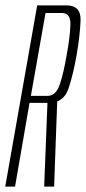

<svg xmlns="http://www.w3.org/2000/svg" viewBox="-48 -695 321 715"><path d="M-28.5 0H8L62 -312H135Q190 -312 208 -367.8Q226 -423.5 237.5 -491.5Q249.5 -560 252 -617.5Q254.5 -675 199.5 -675H90.5ZM116.5 0H153.5L165.5 -329L129 -319ZM67 -338 121.5 -646.5H183.5Q216 -646.5 214.2 -601.2Q212.5 -556 200.5 -491.5Q190 -428 175.5 -383Q161 -338 129.5 -338Z"/></svg>

Font: Anybody ExtraCondensed ExtraLight
Style: Italic
Weight: 250
Width: 2
Italic angle: -10°
Version: Version 1.113;gftools[0.9.25]